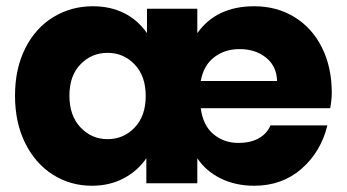

<svg xmlns="http://www.w3.org/2000/svg" viewBox="-20 -586 1109 614"><path d="M1041 -289Q1041 -268 1036 -240H622Q629 -185 662.5 -157Q696 -129 742 -129Q782 -129 808 -144Q834 -159 845 -185H1027Q1006 -100 944 -46Q882 8 793 8Q733 8 685.5 -15.5Q638 -39 611 -80V0H448V-80Q421 -40 376 -16Q331 8 274 8Q205 8 149 -27.5Q93 -63 60.5 -128.5Q28 -194 28 -280Q28 -366 60.5 -431Q93 -496 150 -531Q207 -566 277 -566Q333 -566 377 -544Q421 -522 450 -480V-558H611V-480Q672 -566 793 -566Q865 -566 921.5 -531.5Q978 -497 1009.5 -434Q1041 -371 1041 -289ZM866 -327Q865 -374 831 -401.5Q797 -429 746 -429Q699 -429 665 -403Q631 -377 622 -327ZM324 -141Q375 -141 410.5 -178Q446 -215 446 -279Q446 -343 410.5 -380Q375 -417 324 -417Q273 -417 237.5 -380.5Q202 -344 202 -280Q202 -216 237.5 -178.5Q273 -141 324 -141Z"/></svg>

Font: MSTAGE
Style: Bold
Weight: 700
Designer: Ninad Kale (Devanagari), Jonny Pinhorn (Latin)
Foundry: Indian Type Foundry
Version: 4.004